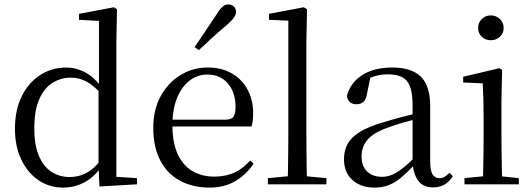

<svg xmlns="http://www.w3.org/2000/svg" viewBox="-20 -838 2421 873"><path d="M267 15Q204 15 154.5 -19Q105 -53 76.5 -113Q48 -173 48 -252Q48 -338 79 -400.5Q110 -463 163 -497Q216 -531 281 -531Q325 -531 366.5 -509.5Q408 -488 444 -438H453L441 -411Q405 -450 372.5 -467.5Q340 -485 303 -485Q257 -485 219 -461.5Q181 -438 158.5 -387Q136 -336 136 -254Q136 -178 157 -129Q178 -80 214.5 -56.5Q251 -33 296 -33Q337 -33 371 -50.5Q405 -68 439 -110L452 -82H442Q409 -33 364 -9Q319 15 267 15ZM432 10 428 -89V-92V-431L430 -440V-743L339 -748V-775L498 -805L512 -796L509 -644V-34L603 -28V0Z M932 15Q859 15 801 -15Q743 -45 710 -106Q677 -167 677 -257Q677 -341 711.5 -402.5Q746 -464 802 -497.5Q858 -531 924 -531Q989 -531 1035.5 -503.5Q1082 -476 1106.5 -429Q1131 -382 1131 -323Q1131 -287 1124 -263H716V-294H1006Q1033 -294 1042 -308Q1051 -322 1051 -352Q1051 -416 1017 -457.5Q983 -499 922 -499Q878 -499 842 -471.5Q806 -444 785 -392.5Q764 -341 764 -269Q764 -188 788.5 -136Q813 -84 856 -59.5Q899 -35 954 -35Q1007 -35 1046.5 -53.5Q1086 -72 1117 -108L1133 -94Q1100 -44 1050 -14.5Q1000 15 932 15ZM865 -624Q890 -661 914.5 -697.5Q939 -734 965 -773Q980 -798 992.5 -808Q1005 -818 1019 -818Q1032 -818 1042.5 -809Q1053 -800 1053 -784Q1053 -771 1043 -757Q1033 -743 1010 -723Q977 -696 946 -667.5Q915 -639 884 -610Z M1198 0V-28L1314 -39H1346L1464 -28V0ZM1288 0Q1289 -31 1289.5 -70.5Q1290 -110 1290.5 -151.5Q1291 -193 1291 -229V-744L1203 -748V-775L1361 -805L1376 -796L1373 -641V-229Q1373 -193 1373.5 -151.5Q1374 -110 1374.5 -70.5Q1375 -31 1376 0Z M1682 15Q1622 15 1583 -19Q1544 -53 1544 -115Q1544 -154 1561 -184.5Q1578 -215 1617.5 -239Q1657 -263 1723 -282Q1765 -295 1811 -307Q1857 -319 1897 -328V-303Q1857 -293 1816 -281.5Q1775 -270 1741 -257Q1677 -234 1650.5 -202Q1624 -170 1624 -128Q1624 -82 1649.5 -58Q1675 -34 1717 -34Q1740 -34 1762 -43Q1784 -52 1812 -74Q1840 -96 1878 -134L1887 -87H1863Q1832 -54 1804.5 -31Q1777 -8 1748 3.5Q1719 15 1682 15ZM1949 14Q1904 14 1881.5 -16.5Q1859 -47 1856 -100V-103V-359Q1856 -415 1844 -445.5Q1832 -476 1807 -488Q1782 -500 1742 -500Q1713 -500 1684 -491.5Q1655 -483 1622 -465L1665 -492L1649 -413Q1645 -386 1632.5 -375Q1620 -364 1601 -364Q1565 -364 1557 -400Q1572 -461 1626 -496Q1680 -531 1764 -531Q1851 -531 1893.5 -489.5Q1936 -448 1936 -355V-108Q1936 -61 1947 -44.5Q1958 -28 1978 -28Q1991 -28 2001 -33.5Q2011 -39 2023 -52L2039 -37Q2023 -11 2000.5 1.5Q1978 14 1949 14Z M2092 0V-28L2202 -39H2233L2339 -28V0ZM2175 0Q2176 -24 2177 -65Q2178 -106 2178.5 -150.5Q2179 -195 2179 -229V-289Q2179 -340 2178 -381Q2177 -422 2175 -459L2086 -463V-489L2251 -528L2263 -520L2260 -380V-229Q2260 -195 2260.5 -150.5Q2261 -106 2262 -65Q2263 -24 2264 0ZM2212 -655Q2188 -655 2171 -670.5Q2154 -686 2154 -711Q2154 -736 2171 -752Q2188 -768 2212 -768Q2235 -768 2252.5 -752Q2270 -736 2270 -711Q2270 -686 2252.5 -670.5Q2235 -655 2212 -655Z"/></svg>

Font: Noto Serif JP ExtraLight
Style: Regular
Weight: 400
Version: Version 2.003-H1;hotconv 1.1.1;makeotfexe 2.6.0